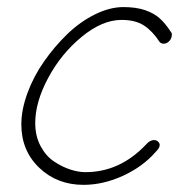

<svg xmlns="http://www.w3.org/2000/svg" viewBox="-20 -514 534 540"><path d="M214.8 5.9Q140.6 5.9 90.3 -42.2Q40 -90.3 40 -164.1Q40 -205.1 57.1 -252Q74.2 -298.8 103.8 -341.1Q133.3 -383.3 169.4 -418.2Q205.6 -453.1 247.3 -473.6Q289.1 -494.1 327.1 -494.1Q362.8 -494.1 388.2 -485.4Q413.6 -476.6 429.4 -462.2Q445.3 -447.8 460.9 -423.8Q464.4 -420.4 462.9 -412.1Q461.4 -403.3 454.8 -397.2Q448.2 -391.1 440.9 -391.1Q432.1 -391.1 428.2 -397Q408.7 -426.8 384.8 -442.4Q360.8 -458 321.8 -458Q267.6 -458 210 -410.6Q152.3 -363.3 115.7 -295.2Q79.1 -227.1 79.1 -168Q79.1 -131.3 94.2 -103Q109.4 -74.7 132.3 -59.6Q155.3 -44.4 178 -37.1Q200.7 -29.8 220.2 -29.8Q316.9 -29.8 390.1 -106.9Q401.4 -120.1 413.1 -120.1Q419.9 -120.1 424.6 -115.7Q429.2 -111.3 429.2 -106Q429.2 -98.1 418 -86.9Q381.3 -44.9 325.7 -19.5Q270 5.9 214.8 5.9Z"/></svg>

Font: Comic Neue Light
Style: Italic
Weight: 300
Italic angle: -12°
Designer: Craig Rozynski
Foundry: Craig Rozynski
Version: Version 2.003;hotconv 1.0.109;makeotfexe 2.5.65596